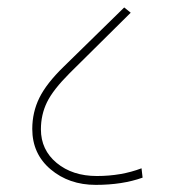

<svg xmlns="http://www.w3.org/2000/svg" viewBox="-20 -612 457 520"><path d="M90.8 -261.7Q90.8 -206.1 133.5 -170.7Q176.3 -135.3 242.4 -135.3Q308.6 -135.3 363.3 -156.2L366.2 -130.9Q311.5 -111.3 239.3 -111.3Q167 -111.3 117.2 -153.3Q67.4 -195.3 67.4 -262.7Q67.4 -308.1 86.7 -347.2Q106 -386.2 152.3 -431.2L316.4 -591.8L334 -577.6L168.9 -414.1Q123.5 -368.7 107.2 -335Q90.8 -301.3 90.8 -261.7Z"/></svg>

Font: Yantramanav Thin
Style: Regular
Weight: 250
Version: Version 1.001;PS 1.0;hotconv 1.0.72;makeotf.lib2.5.5900; ttf